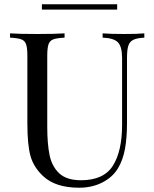

<svg xmlns="http://www.w3.org/2000/svg" viewBox="-20 -864 722 898"><path d="M655 -688Q620 -686 603 -677.5Q586 -669 580 -649.5Q574 -630 574 -592V-291Q574 -219 564.5 -167.5Q555 -116 533 -79Q508 -36 459.5 -11Q411 14 350 14Q240 14 182 -40Q138 -81 123 -133Q108 -185 108 -288V-602Q108 -640 102 -657Q96 -674 79.5 -680Q63 -686 27 -688V-708Q69 -705 155 -705Q236 -705 282 -708V-688Q246 -686 229.5 -680Q213 -674 207 -657Q201 -640 201 -602V-271Q201 -191 212 -138Q223 -85 257.5 -53Q292 -21 359 -21Q465 -21 508 -89Q551 -157 551 -280V-592Q551 -646 531.5 -666Q512 -686 460 -688V-708Q496 -705 562 -705Q622 -705 655 -708ZM528 -819H176V-844H528Z"/></svg>

Font: Playfair Display SC
Style: Regular
Weight: 400
Designer: Claus Eggers Sørensen
Foundry: Claus Eggers Sørensen
Version: Version 1.200; ttfautohint (v1.6)